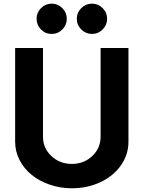

<svg xmlns="http://www.w3.org/2000/svg" viewBox="-20 -1010 778 1040"><path d="M317.6 -850.3Q293.5 -826.2 259.8 -826.2Q226.1 -826.2 202.1 -850.3Q178.2 -874.5 178.2 -908.2Q178.2 -941.9 202.1 -966.1Q226.1 -990.2 259.8 -990.2Q293.5 -990.2 317.6 -966.1Q341.8 -941.9 341.8 -908.2Q341.8 -874.5 317.6 -850.3ZM478 -826.2Q444.8 -826.2 420.4 -850.3Q396 -874.5 396 -908.2Q396 -941.9 420.4 -966.1Q444.8 -990.2 478 -990.2Q511.7 -990.2 535.9 -966.1Q560.1 -941.9 560.1 -908.2Q560.1 -874.5 535.9 -850.3Q511.7 -826.2 478 -826.2ZM369.1 9.8Q305.7 9.8 248.8 -10Q191.9 -29.8 150.9 -63.2Q109.9 -96.7 85.9 -143.3Q62 -189.9 62 -242.2V-750H212.9V-269Q212.9 -207.5 258.3 -164.8Q303.7 -122.1 369.1 -122.1Q434.6 -122.1 479.7 -164.8Q524.9 -207.5 524.9 -269V-750H675.8V-242.2Q675.8 -172.9 635.3 -114.7Q594.7 -56.6 524.2 -23.4Q453.6 9.8 369.1 9.8Z"/></svg>

Font: Orkney
Style: Bold
Weight: 700
Designer: Samuel Oakes and Alfredo Marco Pradil
Foundry: Alfredo Marco Pradil
Version: 1.0